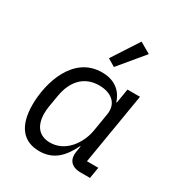

<svg xmlns="http://www.w3.org/2000/svg" viewBox="-185 -903 970 1040"><g transform="rotate(30 300.0 -383.5)"><path d="M213.1 12.1C301.8 12.1 351.9 -40.8 392 -122.2H394.9L388.8 -84.9C381 -38 402 0 465.9 0H524.1L535.9 -70H464.8L539.1 -516H460.9L446 -426.1H442.8C421.2 -492.9 370 -528.1 296.2 -528.1C116.8 -528.1 56.1 -326 56.1 -187.9C56.1 -56.1 111.9 12.1 213.1 12.1ZM134.9 -180C134.9 -192.8 136 -207 138.8 -225.1L150.9 -296.9C166.9 -393.1 221.9 -459.2 317.8 -459.2C394.2 -459.2 445 -418 432.9 -345.9L414.1 -231.9C405.9 -185 384.9 -144.2 359 -114C323.9 -73.9 282 -57.2 240.1 -57.2C171.2 -57.2 134.9 -103 134.9 -180ZM289.1 -612.9 335.9 -584.9 464.8 -740.1 397 -779.1Z"/></g></svg>

Font: Margiela Mono Italic Italic
Style: Regular
Weight: 400
Designer: Mike Abbink, Paul van der Laan, Pieter van Rosmalen
Foundry: Bold Monday
Version: Version 2.003 2021